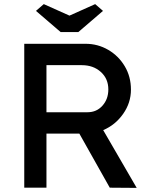

<svg xmlns="http://www.w3.org/2000/svg" viewBox="-20 -913 735 934"><path d="M98 0V-700H396Q456 -700 506.5 -670.5Q557 -641 587 -590.5Q617 -540 617 -477Q617 -413 579 -359Q541 -305 482 -280L645 1L514 0L366 -263H206V0ZM206 -367H406Q450 -367 478.5 -399Q507 -431 507 -478Q507 -530 470.5 -563Q434 -596 378 -596H206ZM275 -757 155 -860 193 -893 318 -837 443 -893 481 -860 361 -757Z"/></svg>

Font: Lexend
Style: Regular
Weight: 400
Designer: Bonnie Shaver-Troup, Thomas Jockin
Foundry: Lexend
Version: Version 1.007; ttfautohint (v1.8.3)